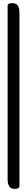

<svg xmlns="http://www.w3.org/2000/svg" viewBox="-20 -834 180 1234"><path d="M60 -814Q105 -814 105 -753V366Q102 380 74 380Q29 380 29 319V-800Q32 -814 60 -814Z"/></svg>

Font: Sofia
Style: Regular
Weight: 400
Designer: Paula Nazal and Daniel Hernndez
Foundry: Paula Nazal, Daniel Hernndez
Version: Version 1.001